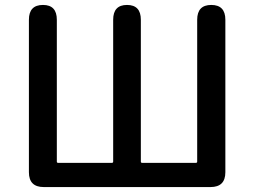

<svg xmlns="http://www.w3.org/2000/svg" viewBox="-20 -757 1029 777"><path d="M157 0Q97 0 97 -60V-677Q97 -737 154 -737Q210 -737 210 -677V-103Q210 -98 215 -98H433Q438 -98 438 -103V-677Q438 -737 494 -737Q550 -737 550 -677V-103Q550 -98 555 -98H773Q778 -98 778 -103V-677Q778 -737 835 -737Q892 -737 892 -677V-60Q892 0 832 0Z"/></svg>

Font: Resource Han Rounded JP Medium
Style: Regular
Weight: 500
Designer: Cyano Hao (round all glyphs); Ryoko NISHIZUKA 西塚涼子 (kana, bopomofo & ideographs); Paul D. Hunt (Latin, Greek & Cyrillic)
Foundry: Cyano Hao
Version: 0.990